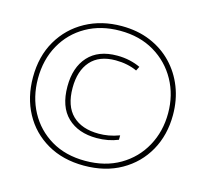

<svg xmlns="http://www.w3.org/2000/svg" viewBox="-105 -841 1040 969"><g transform="rotate(15 415.0 -357.0)"><path d="M412 8Q302 8 220 -39.5Q138 -87 93.5 -169.5Q49 -252 49 -357Q49 -467 97 -549Q145 -631 228 -676.5Q311 -722 416 -722Q499 -722 566 -694Q633 -666 681 -616Q729 -566 755 -499.5Q781 -433 781 -355Q781 -250 735 -168Q689 -86 606 -39Q523 8 412 8ZM412 -17Q516 -17 593 -62Q670 -107 712.5 -184.5Q755 -262 755 -357Q755 -452 712.5 -529Q670 -606 593.5 -651.5Q517 -697 414 -697Q314 -697 237.5 -653.5Q161 -610 118 -533Q75 -456 75 -357Q75 -261 116.5 -184Q158 -107 233.5 -62Q309 -17 412 -17ZM438 -143Q342 -143 285.5 -197Q229 -251 229 -357Q229 -457 281.5 -514.5Q334 -572 432 -572Q467 -572 498 -565Q529 -558 554 -546L543 -524Q520 -535 491 -541Q462 -547 431 -547Q345 -547 300.5 -496.5Q256 -446 256 -357Q256 -262 305 -214.5Q354 -167 443 -167Q468 -167 494 -171.5Q520 -176 550 -187V-164Q499 -143 438 -143Z"/></g></svg>

Font: Noto Sans Lao UI ExtCond Thin
Style: Regular
Weight: 100
Width: 2
Designer: Monotype Design Team
Foundry: Monotype Imaging Inc.
Version: Version 2.000; ttfautohint (v1.8.4.7-5d5b)